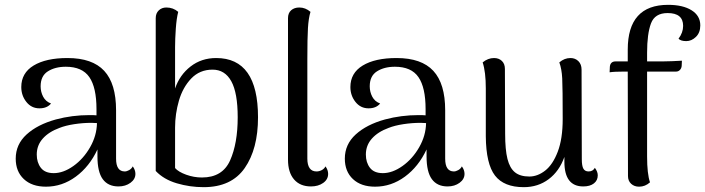

<svg xmlns="http://www.w3.org/2000/svg" viewBox="-20 -761 2916 794"><path d="M540 -42Q540 -20 519.5 -5Q499 10 470 10Q427 10 405 -20Q383 -50 383 -114V-143Q350 -72 293.5 -30.5Q237 11 170 11Q112 11 78.5 -20.5Q45 -52 45 -105Q45 -164 90 -205Q135 -246 211 -267Q278 -285 350 -285Q370 -285 379 -284V-310Q379 -399 349.5 -442Q320 -485 252 -485Q208 -485 178 -466Q148 -447 148 -404Q148 -381 158.5 -361Q169 -341 191 -333Q175 -313 143 -313Q110 -313 89 -339.5Q68 -366 68 -401Q68 -459 119 -490Q170 -521 259 -521Q362 -521 411 -468Q460 -415 460 -305V-105Q460 -52 496 -52Q504 -52 514 -57.5Q524 -63 529 -73Q540 -58 540 -42ZM381 -252 358 -253Q323 -253 287 -247.5Q251 -242 226 -232Q182 -216 157 -188Q132 -160 132 -122Q132 -89 149 -67Q166 -45 202 -45Q242 -45 283.5 -74.5Q325 -104 352.5 -152Q380 -200 381 -252Z M624 -54V-686Q624 -706 636.5 -718Q649 -730 668 -730Q696 -730 717 -712Q710 -685 707 -642Q704 -599 704 -566V-395Q723 -451 768 -486Q813 -521 874 -521Q1047 -521 1047 -276Q1047 -145 992 -66Q937 13 822 13Q765 13 711 -3Q657 -19 624 -54ZM963 -276Q963 -377 936.5 -425Q910 -473 859 -473Q806 -473 771 -436.5Q736 -400 720 -345Q704 -290 704 -233V-66Q718 -50 750 -38.5Q782 -27 815 -27Q900 -27 931.5 -97.5Q963 -168 963 -276Z M1171 -101V-686Q1171 -707 1184 -718.5Q1197 -730 1218 -730Q1243 -730 1264 -712Q1256 -686 1253.5 -645Q1251 -604 1251 -517V-105Q1251 -79 1260.5 -65.5Q1270 -52 1289 -52Q1300 -52 1310.5 -57.5Q1321 -63 1326 -73Q1337 -58 1337 -42Q1337 -19 1316.5 -4.5Q1296 10 1266 10Q1221 10 1196 -19Q1171 -48 1171 -101Z M1901 -42Q1901 -20 1880.5 -5Q1860 10 1831 10Q1788 10 1766 -20Q1744 -50 1744 -114V-143Q1711 -72 1654.5 -30.5Q1598 11 1531 11Q1473 11 1439.5 -20.5Q1406 -52 1406 -105Q1406 -164 1451 -205Q1496 -246 1572 -267Q1639 -285 1711 -285Q1731 -285 1740 -284V-310Q1740 -399 1710.5 -442Q1681 -485 1613 -485Q1569 -485 1539 -466Q1509 -447 1509 -404Q1509 -381 1519.5 -361Q1530 -341 1552 -333Q1536 -313 1504 -313Q1471 -313 1450 -339.5Q1429 -366 1429 -401Q1429 -459 1480 -490Q1531 -521 1620 -521Q1723 -521 1772 -468Q1821 -415 1821 -305V-105Q1821 -52 1857 -52Q1865 -52 1875 -57.5Q1885 -63 1890 -73Q1901 -58 1901 -42ZM1742 -252 1719 -253Q1684 -253 1648 -247.5Q1612 -242 1587 -232Q1543 -216 1518 -188Q1493 -160 1493 -122Q1493 -89 1510 -67Q1527 -45 1563 -45Q1603 -45 1644.5 -74.5Q1686 -104 1713.5 -152Q1741 -200 1742 -252Z M2452 -36Q2452 -15 2436 -2.5Q2420 10 2392 10Q2314 10 2314 -92V-112Q2293 -53 2249 -20Q2205 13 2146 13Q2064 13 2027 -35Q1990 -83 1989 -197V-395Q1989 -464 1976 -503Q1998 -521 2023 -521Q2043 -521 2055.5 -509Q2068 -497 2068 -476L2069 -207Q2069 -142 2078.5 -104Q2088 -66 2109.5 -48.5Q2131 -31 2169 -31Q2203 -31 2234.5 -55.5Q2266 -80 2286.5 -133.5Q2307 -187 2307 -269Q2307 -398 2305 -437Q2303 -476 2293 -503Q2314 -521 2339 -521Q2359 -521 2372 -508Q2385 -495 2385 -473L2386 -103Q2386 -75 2392.5 -63.5Q2399 -52 2414 -52Q2432 -52 2440 -67Q2452 -51 2452 -36Z M2876 -656Q2876 -626 2858 -608.5Q2840 -591 2818 -591Q2795 -591 2786 -601Q2805 -626 2805 -654Q2805 -707 2741 -707Q2688 -707 2672 -664Q2656 -621 2656 -543V-507H2718Q2734 -507 2759 -508Q2784 -509 2800 -510L2799 -488Q2798 -478 2791.5 -471.5Q2785 -465 2776 -465H2656V-114Q2656 -42 2668 -7Q2648 11 2623 11Q2603 11 2590 -1Q2577 -13 2577 -33L2576 -465H2561Q2520 -465 2501 -462L2502 -485Q2503 -496 2509 -501.5Q2515 -507 2525 -507H2576V-556Q2576 -741 2743 -741Q2804 -741 2840 -718.5Q2876 -696 2876 -656Z"/></svg>

Font: Arima Madurai
Style: Regular
Weight: 400
Designer: Joana Correia and Natanael Gama
Foundry: NDISCOVER
Version: Version 1.020